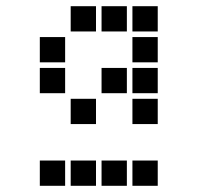

<svg xmlns="http://www.w3.org/2000/svg" viewBox="-20 -711 640 622"><path d="M210 -691Q209 -691 209 -691Q209 -691 209 -690V-610Q209 -609 209 -609Q209 -609 210 -609H290Q291 -609 291 -609Q291 -609 291 -610V-690Q291 -691 291 -691Q291 -691 290 -691ZM310 -691Q309 -691 309 -691Q309 -691 309 -690V-610Q309 -609 309 -609Q309 -609 310 -609H390Q391 -609 391 -609Q391 -609 391 -610V-690Q391 -691 391 -691Q391 -691 390 -691ZM410 -691Q409 -691 409 -691Q409 -691 409 -690V-610Q409 -609 409 -609Q409 -609 410 -609H490Q491 -609 491 -609Q491 -609 491 -610V-690Q491 -691 491 -691Q491 -691 490 -691ZM110 -591Q109 -591 109 -591Q109 -591 109 -590V-510Q109 -509 109 -509Q109 -509 110 -509H190Q191 -509 191 -509Q191 -509 191 -510V-590Q191 -591 191 -591Q191 -591 190 -591ZM410 -591Q409 -591 409 -591Q409 -591 409 -590V-510Q409 -509 409 -509Q409 -509 410 -509H490Q491 -509 491 -509Q491 -509 491 -510V-590Q491 -591 491 -591Q491 -591 490 -591ZM110 -491Q109 -491 109 -491Q109 -491 109 -490V-410Q109 -409 109 -409Q109 -409 110 -409H190Q191 -409 191 -409Q191 -409 191 -410V-490Q191 -491 191 -491Q191 -491 190 -491ZM310 -491Q309 -491 309 -491Q309 -491 309 -490V-410Q309 -409 309 -409Q309 -409 310 -409H390Q391 -409 391 -409Q391 -409 391 -410V-490Q391 -491 391 -491Q391 -491 390 -491ZM410 -491Q409 -491 409 -491Q409 -491 409 -490V-410Q409 -409 409 -409Q409 -409 410 -409H490Q491 -409 491 -409Q491 -409 491 -410V-490Q491 -491 491 -491Q491 -491 490 -491ZM210 -391Q209 -391 209 -391Q209 -391 209 -390V-310Q209 -309 209 -309Q209 -309 210 -309H290Q291 -309 291 -309Q291 -309 291 -310V-390Q291 -391 291 -391Q291 -391 290 -391ZM410 -391Q409 -391 409 -391Q409 -391 409 -390V-310Q409 -309 409 -309Q409 -309 410 -309H490Q491 -309 491 -309Q491 -309 491 -310V-390Q491 -391 491 -391Q491 -391 490 -391ZM110 -191Q109 -191 109 -191Q109 -191 109 -190V-110Q109 -109 109 -109Q109 -109 110 -109H190Q191 -109 191 -109Q191 -109 191 -110V-190Q191 -191 191 -191Q191 -191 190 -191ZM210 -191Q209 -191 209 -191Q209 -191 209 -190V-110Q209 -109 209 -109Q209 -109 210 -109H290Q291 -109 291 -109Q291 -109 291 -110V-190Q291 -191 291 -191Q291 -191 290 -191ZM310 -191Q309 -191 309 -191Q309 -191 309 -190V-110Q309 -109 309 -109Q309 -109 310 -109H390Q391 -109 391 -109Q391 -109 391 -110V-190Q391 -191 391 -191Q391 -191 390 -191ZM410 -191Q409 -191 409 -191Q409 -191 409 -190V-110Q409 -109 409 -109Q409 -109 410 -109H490Q491 -109 491 -109Q491 -109 491 -110V-190Q491 -191 491 -191Q491 -191 490 -191Z"/></svg>

Font: Doto ExtraBold
Style: Regular
Weight: 800
Monospace: yes
Version: Version 1.000